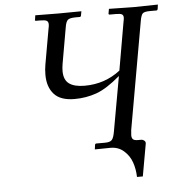

<svg xmlns="http://www.w3.org/2000/svg" viewBox="-55 -697 827 895"><g transform="rotate(-5 358.5 -250.0)"><path d="M542 -74.2Q540 -56.6 540 -49.8Q540 -37.1 546.1 -31Q552.2 -24.9 568.8 -24.9H585.9Q592.3 -24.9 598.9 -19.3Q605.5 -13.7 604 -4.9L577.1 146H549.8Q548.8 108.9 537.6 76.9Q526.4 44.9 500.7 22.5Q475.1 0 439 0H437L365.2 1L368.2 -21Q369.6 -25.9 374 -25.9H414.1Q439 -25.9 447.5 -35.6Q456.1 -45.4 460.9 -73.2L506.8 -330.1Q442.9 -275.4 394.3 -258.3Q345.7 -241.2 292 -241.2Q226.1 -241.2 196 -274.9Q166 -308.6 166 -365.2Q166 -390.6 169.9 -412.1L199.2 -578.1Q202.1 -589.8 202.1 -598.1Q202.1 -611.3 193.8 -615.7Q185.5 -620.1 163.1 -620.1H145Q139.2 -620.1 139.2 -624L140.1 -625L143.1 -646L250 -645L358.9 -646L355 -625Q353.5 -620.1 349.1 -620.1H331.1Q301.3 -620.1 292.5 -611.6Q283.7 -603 279.8 -578.1L250 -408.2Q247.1 -389.6 247.1 -376Q247.1 -334.5 271.5 -316.7Q295.9 -298.8 344.2 -298.8Q439 -298.8 511.2 -355L549.8 -577.1Q553.2 -592.8 553.2 -599.1Q553.2 -610.8 545.9 -615Q538.6 -619.1 519 -619.1H488.8Q483.9 -619.1 483.9 -624L487.8 -646L603 -644L716.8 -646L713.9 -625Q712.4 -619.1 708 -619.1H678.2Q652.3 -619.1 644 -612.1Q635.7 -605 630.9 -577.1Z"/></g></svg>

Font: Common Serif News
Style: Italic
Weight: 450
Italic angle: -12°
Designer: Philipp H. Poll, Khaled Hosny
Foundry: Stefan Peev, Context Ltd.
Version: Version 1.026